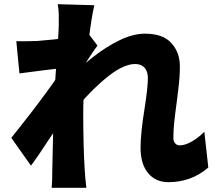

<svg xmlns="http://www.w3.org/2000/svg" viewBox="-20 -840 1040 918"><path d="M785 31Q724 31 688 -12.5Q652 -56 652 -134Q652 -204 672 -326Q687 -424 687 -466Q687 -499 671 -516.5Q655 -534 626 -534Q564 -534 474.5 -456.5Q385 -379 310 -278L308 -463Q358 -515 423 -566Q488 -617 552.5 -648Q617 -679 673 -679Q759 -679 799.5 -634Q840 -589 840 -523Q840 -473 833 -417Q826 -361 825 -352Q817 -294 813 -255.5Q809 -217 809 -180Q809 -164 817.5 -154.5Q826 -145 840 -145Q864 -145 895.5 -162.5Q927 -180 957 -210L976 -39Q895 31 785 31ZM73 -489 58 -643Q83 -642 157 -644Q330 -657 400 -683L446 -622Q423 -591 399 -553Q379 -523 379 -523L305 -306Q281 -273 217 -178Q164 -96 128 -48L34 -181L77 -235Q112 -279 127 -299Q205 -400 266 -489L267 -501L274 -514Q208 -507 73 -489ZM261 -771Q261 -792 256 -820L431 -815Q417 -755 404 -647Q378 -449 378 -298Q378 -141 385 -28Q387 10 393 58H227Q230 31 230 -25L232 -119L237 -332Q242 -434 250 -545Q261 -690 261 -722Z"/></svg>

Font: Merged Yaku Han JP Black
Style: Regular
Weight: 900
Designer: Ryoko NISHIZUKA 西塚涼子 (kana, bopomofo & ideographs); Paul D. Hunt (Latin, Greek & Cyrillic); Sandoll Communications 산돌커뮤니
Foundry: Adobe
Version: Version 2.004